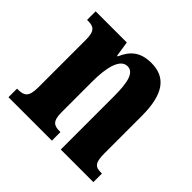

<svg xmlns="http://www.w3.org/2000/svg" viewBox="-140 -695 841 841"><g transform="rotate(45 280.0 -274.5)"><path d="M13 0H282V-53H278C242 -53 224 -62 224 -119V-309C224 -390 239 -465 286 -465C326 -465 337 -414 337 -329V0H539V-53H535C499 -53 484 -62 484 -124V-355C484 -491 438 -549 350 -549C280 -549 247 -516 225 -465H221L210 -536H17V-483H21C57 -483 75 -474 75 -418V-122C75 -62 55 -53 17 -53H13Z"/></g></svg>

Font: Noto Serif Sinhala ExtraCondensed ExtraBold
Style: Regular
Weight: 800
Width: 2
Designer: Jelle Bosma - Monotype Design Team
Foundry: Monotype Imaging Inc.
Version: Version 2.007